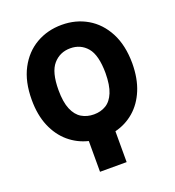

<svg xmlns="http://www.w3.org/2000/svg" viewBox="-163 -864 1086 1194"><g transform="rotate(-20 379.5 -267.0)"><path d="M712.4 -362.3Q711.9 -262.2 680.9 -187.5Q649.9 -112.8 595.2 -65.7Q540.5 -18.6 469.2 -1V203.1H293V-0.5Q221.2 -18.1 165.5 -65.4Q109.9 -112.8 78.4 -187.5Q46.9 -262.2 46.9 -362.3Q46.9 -482.4 91.1 -566.2Q135.3 -649.9 210.9 -693.6Q286.6 -737.3 380.9 -737.3Q474.1 -737.3 549.1 -693.6Q624 -649.9 668 -566.2Q711.9 -482.4 712.4 -362.3ZM535.2 -362.3Q534.7 -481.9 491.9 -532Q449.2 -582 380.9 -582Q312 -582 268.1 -531.5Q224.1 -481 224.1 -362.3Q224.1 -282.2 244.4 -234.6Q264.6 -187 300 -166Q335.4 -145 380.9 -145Q426.3 -145 460.9 -166Q495.6 -187 515.1 -234.6Q534.7 -282.2 535.2 -362.3Z"/></g></svg>

Font: Inter Extra Bold
Style: Regular
Weight: 800
Designer: Rasmus Andersson
Foundry: rsms
Version: Version 4.000;git-3c8e0fc